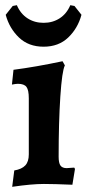

<svg xmlns="http://www.w3.org/2000/svg" viewBox="-20 -709 334 740"><path d="M35 -52Q64 -57 77.5 -71.5Q91 -86 91 -114V-330Q91 -362 82 -374Q73 -386 49 -386Q41 -386 26 -383L32 -440Q117 -451 221 -473L230 -457Q219 -435 212.5 -336.5Q206 -238 206 -105Q206 -81 213 -71Q220 -61 237 -61L266 -63L269 -58L259 3Q188 0 149 0Q102 0 27 11ZM2 -652 29 -686 45 -689Q59 -656 86 -638.5Q113 -621 148 -621Q183 -621 210 -638.5Q237 -656 251 -689L267 -686L294 -652Q280 -600 243 -564.5Q206 -529 148 -529Q90 -529 53 -564.5Q16 -600 2 -652Z"/></svg>

Font: Alegreya
Style: Bold
Weight: 700
Designer: Juan Pablo del Peral
Foundry: Huerta Tipografica
Version: Version 2.008; ttfautohint (v1.8)